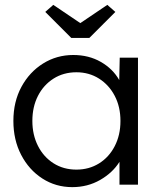

<svg xmlns="http://www.w3.org/2000/svg" viewBox="-20 -759 660 789"><path d="M277 10Q209 10 154 -25.5Q99 -61 67 -122.5Q35 -184 35 -262Q35 -341 68 -402Q101 -463 157 -498Q213 -533 281 -533Q345 -533 394.5 -504.5Q444 -476 470 -430L472 -522H547V0H471V-94Q443 -49 391.5 -19.5Q340 10 277 10ZM294 -62Q346 -62 387 -87.5Q428 -113 451.5 -158.5Q475 -204 475 -262Q475 -320 451.5 -365Q428 -410 387 -436Q346 -462 294 -462Q241 -462 200 -436Q159 -410 136 -365Q113 -320 113 -262Q113 -205 136 -159.5Q159 -114 200 -88Q241 -62 294 -62ZM273 -603 166 -710 199 -739 310 -664 421 -739 454 -710 347 -603Z"/></svg>

Font: Lexend Deca Light
Style: Regular
Weight: 300
Designer: Bonnie Shaver-Troup, Thomas Jockin
Foundry: Lexend
Version: Version 1.008; ttfautohint (v1.8.4.7-5d5b)